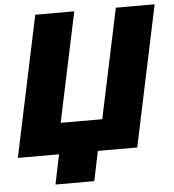

<svg xmlns="http://www.w3.org/2000/svg" viewBox="-58 -763 874 966"><g transform="rotate(-5 379.5 -280.0)"><path d="M183 150 214 0H6L156 -710H353L236 -157H446L563 -710H759L609 0H410L379 150Z"/></g></svg>

Font: Geist Black
Style: Italic
Weight: 900
Italic angle: -12°
Designer: Basement.studio, Andrés Briganti, Mateo Zaragoza
Foundry: Basement.studio, Vercel, Andrés Briganti, Guido Ferreyra, Mateo Zaragoza
Version: Version 1.500; ttfautohint (v1.8.4.7-5d5b)